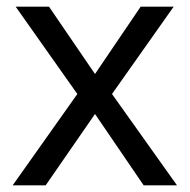

<svg xmlns="http://www.w3.org/2000/svg" viewBox="-20 -556 569 576"><path d="M212 -274 27 -536H127L265 -334L402 -536H501L316 -274L511 0H411L265 -214L117 0H18Z"/></svg>

Font: ing115
Style: Regular
Weight: 400
Designer: Monotype Design Team
Foundry: Monotype Imaging Inc.
Version: Version 2.013